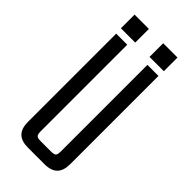

<svg xmlns="http://www.w3.org/2000/svg" viewBox="-236 -786 835 835"><g transform="rotate(45 182.0 -368.5)"><path d="M50 -653V-737H138V-653ZM226 -653V-737H314V-653ZM244 -90V-622H312V-79Q312 -39 292.5 -19.5Q273 0 233 0H172V-59H213Q233 -59 238.5 -65Q244 -71 244 -90ZM120 -622V-90Q120 -71 126 -65Q132 -59 151 -59H182V0H131Q91 0 71.5 -19.5Q52 -39 52 -79V-622Z"/></g></svg>

Font: Teko Variable Light
Style: Regular
Weight: 300
Designer: Manushi Parikh, Jonny Pinhorn
Foundry: Indian Type Foundry
Version: Version 3.000